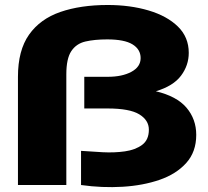

<svg xmlns="http://www.w3.org/2000/svg" viewBox="-20 -742 835 770"><path d="M52 0V-434Q52 -540 96.5 -603Q141 -666 222 -694Q303 -722 412 -722Q502 -722 576 -700Q650 -678 693.5 -635.5Q737 -593 737 -530Q737 -480 706 -438.5Q675 -397 605 -376Q689 -356 728 -310Q767 -264 767 -201Q767 -133 727 -88.5Q687 -44 620.5 -21Q554 2 472 7Q390 12 305 0V-137Q345 -134 392 -131.5Q439 -129 481 -135Q523 -141 550 -161Q577 -181 577 -222Q577 -260 538.5 -283.5Q500 -307 411 -307H318V-434H412Q470 -434 507 -454Q544 -474 544 -509Q544 -544 511.5 -564Q479 -584 410 -584Q359 -584 322.5 -575.5Q286 -567 266 -537Q246 -507 246 -444V0Z"/></svg>

Font: Special Gothic Expanded One
Style: Regular
Weight: 400
Designer: Alistair McCready
Foundry: Monolith
Version: Version 1.010; ttfautohint (v1.8.4.7-5d5b)